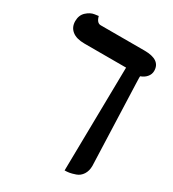

<svg xmlns="http://www.w3.org/2000/svg" viewBox="-175 -650 826 915"><g transform="rotate(30 237.5 -192.5)"><path d="M412.1 -360.8 428.2 82Q428.2 109.9 415.5 129.4Q402.8 148.9 382.3 156Q361.8 163.1 349.4 165Q336.9 167 324.2 167L333 -403.8H104Q59.1 -403.8 35.6 -422.9Q12.2 -441.9 12.2 -474.9Q12.2 -507.8 33.2 -526.9Q54.2 -545.9 75.7 -548.8L97.2 -551.8Q106 -517.6 127.9 -518.1H368.2Q457 -518.1 457 -457Q457 -438 444.1 -423.1Q431.2 -408.2 412.1 -401.9Q410.2 -401.9 412.1 -360.8Z"/></g></svg>

Font: Linux Libertine
Style: Semibold
Weight: 600
Designer: Philipp H. Poll
Foundry: Philipp H. Poll
Version: Version 5.1.2 ; ttfautohint (v0.9)